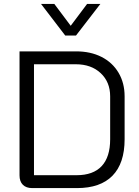

<svg xmlns="http://www.w3.org/2000/svg" viewBox="-20 -963 714 983"><path d="M80 -65V-700H370Q444 -700 500 -671.5Q556 -643 587 -590.5Q618 -538 618 -470V-250Q618 -127 556 -63.5Q494 0 374 0H145Q114 0 97 -17Q80 -34 80 -65ZM372 -66Q457 -66 500.5 -112.5Q544 -159 544 -250V-470Q544 -543 495.5 -588.5Q447 -634 368 -634H154V-66ZM190 -943H258L342 -831L426 -943H494L369 -781H314Z"/></svg>

Font: Stavian Regular
Style: Regular
Weight: 400
Version: Version 1.000; ttfautohint (v1.6)